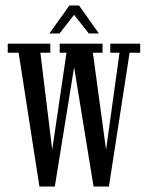

<svg xmlns="http://www.w3.org/2000/svg" viewBox="-20 -684 543 706"><path d="M125 2 48.5 -490H8.5V-523.5H165V-490H128.5L172 -133.5L224.5 -490H199.5V-523.5H357V-490H321.5L370 -133.5L419.5 -490H385.5V-523.5H495.5V-490H456.5L380.5 2H324L252.5 -437L181.5 2ZM161.5 -561 235.5 -664H270.5L343.5 -561H306.5L252.5 -629.5L199 -561Z"/></svg>

Font: Imbue 10pt
Style: Regular
Weight: 400
Designer: Tyler Finck
Foundry: Etcetera Type Company
Version: Version 1.102; ttfautohint (v1.8.3)